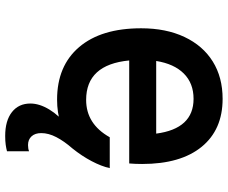

<svg xmlns="http://www.w3.org/2000/svg" viewBox="-89 -572 878 740"><g transform="rotate(90 350.0 -202.0)"><path d="M628 -186Q603 -91 533 -37Q463 17 364 17Q234 17 161.5 -68Q89 -153 89 -307Q89 -403 122.5 -474Q156 -545 217 -583Q278 -621 361 -621Q480 -621 546 -540Q612 -459 612 -311Q612 -298 611.5 -285.5Q611 -273 610 -261H213Q229 -95 365 -95Q458 -95 509 -186ZM361 -509Q301 -509 263.5 -471.5Q226 -434 215 -365H495Q476 -509 361 -509ZM504 217Q445 217 412 191Q379 165 379 120Q379 85 402 47Q425 9 465 -22L628 -186Q621 -154 601 -116Q581 -78 552 -42Q524 -10 508.5 20Q493 50 493 78Q493 102 505.5 115.5Q518 129 539 129Q553 129 563 125V210Q552 213 538 215Q524 217 504 217Z"/></g></svg>

Font: Martian Mono Medium
Style: Regular
Weight: 500
Monospace: yes
Designer: Roman Shamin
Foundry: Evil Martians
Version: Version 1.000; ttfautohint (v1.8.4.7-5d5b)